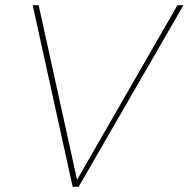

<svg xmlns="http://www.w3.org/2000/svg" viewBox="-20 -720 727 740"><path d="M260 0 106 -700H129L277 -27L664 -700H687L283 0Z"/></svg>

Font: DM Sans 24pt Thin
Style: Italic
Weight: 250
Italic angle: -10°
Designer: Colophon Foundry, Jonny Pinhorn
Foundry: Colophon Foundry
Version: Version 4.004;gftools[0.9.30]